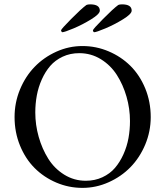

<svg xmlns="http://www.w3.org/2000/svg" viewBox="-20 -866 770 895"><path d="M264.6 -724.6Q264.6 -730 311.5 -777.3Q358.4 -824.7 382.8 -842.8Q388.7 -845.7 400.4 -845.7Q445.3 -845.7 445.3 -816.4Q445.3 -800.8 404.8 -775.9Q364.3 -751 322.3 -733.4Q280.3 -715.8 270.5 -715.8Q268.6 -715.8 266.6 -719Q264.6 -722.2 264.6 -724.6ZM413.1 -724.6Q413.1 -730 460 -777.3Q506.8 -824.7 531.2 -842.8Q537.1 -845.7 548.8 -845.7Q593.8 -845.7 593.8 -816.4Q593.8 -800.8 553.2 -775.9Q512.7 -751 470.7 -733.4Q428.7 -715.8 418.9 -715.8Q417 -715.8 415 -719Q413.1 -722.2 413.1 -724.6ZM349.6 -618.2Q307.1 -618.2 272.2 -601.8Q237.3 -585.4 214.1 -558.6Q190.9 -531.7 174.8 -495.6Q158.7 -459.5 151.6 -420.9Q144.5 -382.3 144.5 -341.8Q144.5 -284.2 160.4 -228Q176.3 -171.9 205.1 -126Q233.9 -80.1 279.5 -51.8Q325.2 -23.4 379.9 -23.4Q422.4 -23.4 457.5 -39.8Q492.7 -56.2 515.9 -83.3Q539.1 -110.4 555.4 -146.7Q571.8 -183.1 578.9 -222.2Q585.9 -261.2 585.9 -301.8Q585.9 -359.4 569.8 -415.3Q553.7 -471.2 524.7 -516.6Q495.6 -562 450 -590.1Q404.3 -618.2 349.6 -618.2ZM364.3 -651.4Q428.2 -651.4 486.3 -626.7Q544.4 -602.1 587.9 -559.1Q631.3 -516.1 657 -453.9Q682.6 -391.6 682.6 -320.3Q682.6 -253.4 657 -192.1Q631.3 -130.9 588.1 -86.7Q544.9 -42.5 486.3 -16.4Q427.7 9.8 364.3 9.8Q300.3 9.8 242.4 -14.9Q184.6 -39.6 141.6 -82.5Q98.6 -125.5 73.2 -187.5Q47.9 -249.5 47.9 -320.3Q47.9 -387.7 73.2 -449Q98.6 -510.3 141.4 -554.4Q184.1 -598.6 242.4 -625Q300.8 -651.4 364.3 -651.4Z"/></svg>

Font: Amiri
Style: Regular
Weight: 400
Designer: Khaled Hosny
Version: Version 000.108